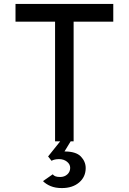

<svg xmlns="http://www.w3.org/2000/svg" viewBox="-20 -720 656 978"><path d="M260.5 0V-609.5H59V-700H557V-609.5H355V0ZM295 238Q262 238 238 228Q214 218 199 202.5L248.5 168Q254.5 175.5 263.5 178.5Q272.5 181.5 286.5 181.5Q308.5 181.5 323 168.2Q337.5 155 337.5 135Q337.5 116.5 321 103.5Q304.5 90.5 281 90.5Q257.5 90.5 242.5 99L225 77L294.5 -10H346L308.5 51.5Q367 51.5 391.8 77.2Q416.5 103 416.5 136Q416.5 181 383 209.5Q349.5 238 295 238Z"/></svg>

Font: Overpass Mono Medium
Style: Regular
Weight: 500
Monospace: yes
Designer: Delve Withrington, Dave Bailey
Foundry: Delve Fonts LLC
Version: Version 4.000